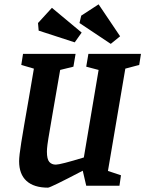

<svg xmlns="http://www.w3.org/2000/svg" viewBox="-20 -855 669 884"><path d="M557 -539 477 -68 537 -48 530 0H377L361 -69Q212 9 201 9Q136 9 102 -22Q68 -53 68 -113Q68 -137 78 -199.5Q88 -262 113 -404Q116 -423 136 -539L78 -556L86 -607H328L318 -548L257 -533L223 -337Q220 -318 210.5 -263.5Q201 -209 198.5 -189Q196 -169 196 -157Q196 -122 207 -109.5Q218 -97 237 -97Q258 -97 366 -130L434 -533L377 -548L387 -607H629L621 -556ZM346 -749 354 -783 434 -835 533 -688 490 -653ZM158 -714 155 -749 219 -819 356 -705 324 -660Z"/></svg>

Font: Grenze SemiBold
Style: Italic
Weight: 600
Italic angle: -10°
Designer: Renata Polastri
Foundry: Omnibus-Type
Version: Version 1.002; ttfautohint (v1.8)